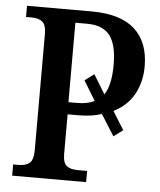

<svg xmlns="http://www.w3.org/2000/svg" viewBox="-52 -759 669 804"><g transform="rotate(5 283.0 -357.0)"><path d="M29 -47H51Q82 -47 98 -60.5Q114 -74 114 -115V-603Q114 -641 98 -654Q82 -667 53 -667H29V-714H301Q422 -714 482 -660Q542 -606 542 -504Q542 -439 514 -387.5Q486 -336 428 -307L476 -230L437 -201L381 -290Q340 -276 281 -276H238V-110Q238 -72 254 -59.5Q270 -47 300 -47H340V0H29ZM273 -327Q318 -327 346 -342L296 -424L335 -453L384 -373Q412 -413 412 -500Q412 -583 382.5 -622Q353 -661 286 -661H237V-327Z"/></g></svg>

Font: Noto Serif NarrowSemiBold
Style: Regular
Weight: 600
Width: 4
Designer: Monotype Design Team
Foundry: Monotype Imaging Inc.
Version: Version 1.001